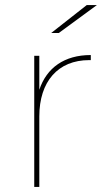

<svg xmlns="http://www.w3.org/2000/svg" viewBox="-20 -737 423 757"><path d="M135 -278C135 -415 208 -500 332 -500H338V-520C234 -520 164 -470 135 -383V-517H115V0H135ZM212 -607 362 -717H322L182 -607Z"/></svg>

Font: Montserrat-Alt1 Thin
Style: Regular
Weight: 100
Designer: Differentunic
Foundry: Differentunic
Version: Version 7.222